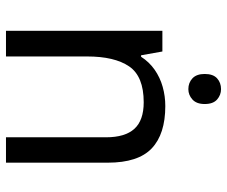

<svg xmlns="http://www.w3.org/2000/svg" viewBox="-80 -698 777 658"><g transform="rotate(90 309.0 -368.5)"><path d="M285 -737Q305 -737 320.5 -723.5Q336 -710 336 -681Q336 -653 320.5 -639Q305 -625 285 -625Q263 -625 248 -639Q233 -653 233 -681Q233 -710 248 -723.5Q263 -737 285 -737ZM343 -546Q439 -546 488 -499.5Q537 -453 537 -349V0H450V-343Q450 -408 421 -440Q392 -472 330 -472Q241 -472 207 -422Q173 -372 173 -278V0H85V-536H156L169 -463H174Q192 -491 218.5 -509.5Q245 -528 277 -537Q309 -546 343 -546Z"/></g></svg>

Font: tamil25
Style: Book
Weight: 400
Designer: Jelle Bosma - Monotype Design Team
Foundry: Monotype Imaging Inc.
Version: Version 2.003